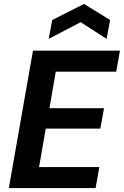

<svg xmlns="http://www.w3.org/2000/svg" viewBox="-20 -958 631 978"><path d="M25 0 148 -700H591L572 -593H264L232 -407H510L491 -303H213L179 -107H486L467 0ZM228 -760 246 -856 408 -938 541 -856 523 -760 391 -845Z"/></svg>

Font: DM Sans
Style: Bold Italic
Weight: 700
Italic angle: -10°
Designer: Colophon Foundry, Jonny Pinhorn
Foundry: Colophon Foundry
Version: Version 4.004;gftools[0.9.30]